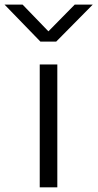

<svg xmlns="http://www.w3.org/2000/svg" viewBox="-84 -801 417 821"><path d="M0 0ZM85.9 0V-525.4H161.1V0ZM-64.5 -781.2H12.7L123 -667L235.4 -781.2H312.5L156.2 -623H88.9Z"/></svg>

Font: Batunionen A1
Style: Regular
Weight: 400
Designer: HanYang I&C Co.,Ltd.
Foundry: HanYang I&C Co.,Ltd.
Version: Version 2.50; ttfautohint (v1.6)